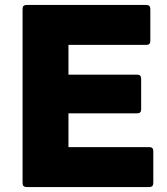

<svg xmlns="http://www.w3.org/2000/svg" viewBox="-20 -754 674 774"><path d="M87 0Q71 0 71 -16V-718Q71 -734 87 -734H570Q586 -734 586 -718V-589Q586 -573 570 -573H256V-453H533Q549 -453 549 -437V-313Q549 -297 533 -297H256V-161H582Q598 -161 598 -145V-16Q598 0 582 0Z"/></svg>

Font: LINE Seed Sans App ExtraBold
Style: Regular
Weight: 800
Designer: LINE VX Design & Dalton Maag Ltd & Sandoll Inc
Foundry: Dalton Maag Ltd
Version: Version 1.003